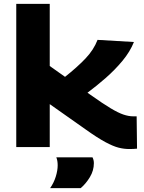

<svg xmlns="http://www.w3.org/2000/svg" viewBox="-20 -760 744 992"><path d="M648 10Q621 10 593 3Q565 -4 524 -26Q483 -48 420 -93L237 -222V0H64V-740H237V-419L316 -363Q378 -412 421 -457Q464 -502 484 -554L672 -543Q652 -493 613 -446Q574 -399 526 -357Q478 -315 432 -281L449 -269Q511 -225 551 -201Q591 -177 618 -168Q645 -159 667 -159Q675 -159 686 -159L688 8Q672 10 648 10ZM239 212Q258 185 268 153Q278 121 278 94Q278 70 271 53H458Q465 67 465 83Q465 121 444.5 155Q424 189 397 212Z"/></svg>

Font: Georama Extended
Style: Bold
Weight: 700
Width: 7
Designer: Jean-Baptiste Levee
Foundry: Production Type
Version: Version 1.000